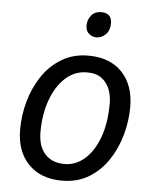

<svg xmlns="http://www.w3.org/2000/svg" viewBox="-53 -781 669 834"><g transform="rotate(5 281.5 -364.0)"><path d="M248 8Q155 8 101.5 -47.5Q48 -103 48 -198Q48 -260 65 -321Q82 -382 115.5 -432Q149 -482 199.5 -512.5Q250 -543 316 -543Q410 -543 463 -487.5Q516 -432 516 -336Q516 -275 499 -214Q482 -153 448.5 -103Q415 -53 365 -22.5Q315 8 248 8ZM253 -65Q301 -65 340 -98.5Q379 -132 402.5 -195Q426 -258 426 -346Q426 -376 415.5 -404.5Q405 -433 381 -451.5Q357 -470 317 -470Q262 -470 221.5 -432.5Q181 -395 159 -332.5Q137 -270 137 -195Q137 -133 167.5 -99Q198 -65 253 -65ZM344 -625Q324 -625 310 -637.5Q296 -650 296 -672Q296 -698 311.5 -717Q327 -736 355 -736Q401 -736 401 -691Q401 -660 383 -642.5Q365 -625 344 -625Z"/></g></svg>

Font: Manna Sans
Style: Italic
Weight: 400
Italic angle: -12°
Designer: Monotype Design Team
Foundry: Monotype Imaging Inc.
Version: Version 2.001.1; ttfautohint (v1.8.2)